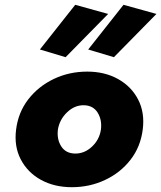

<svg xmlns="http://www.w3.org/2000/svg" viewBox="-20 -769 671 799"><path d="M253 -531 146 -563 293 -749 430 -711ZM454 -531 347 -563 494 -749 631 -711ZM47 -230Q56 -302 98 -356Q140 -410 204 -440.5Q268 -471 343 -471Q416 -471 471.5 -440Q527 -409 555 -354.5Q583 -300 574 -230Q565 -158 523 -104Q481 -50 417 -20Q353 10 279 10Q206 10 150.5 -20.5Q95 -51 66.5 -105.5Q38 -160 47 -230ZM221 -230Q216 -190 234.5 -160.5Q253 -131 291 -130Q331 -129 362.5 -158.5Q394 -188 400 -230Q405 -270 386.5 -300Q368 -330 330 -331Q291 -332 259.5 -302Q228 -272 221 -230Z"/></svg>

Font: Jost* Heavy
Style: Italic
Weight: 800
Italic angle: -10°
Version: Version 3.7